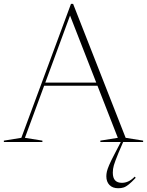

<svg xmlns="http://www.w3.org/2000/svg" viewBox="-27 -735 761 994"><path d="M195 -291V-307.5H495.5V-291ZM623.5 -21.5 714 -7V0H492.5V-7L583 -21.5L331.5 -665H339.5L102 -21.5L192.5 -7V0H-7V-7L83.5 -21.5L340.5 -715H351.5ZM586 57.5Q568 101.5 562.5 120.5Q557 139.5 557 158.5Q557 186 569 198.8Q581 211.5 604 211.5Q620.5 211.5 636.5 204.5Q652.5 197.5 670.5 179.5L675.5 185.5Q654 208.5 639.2 220.2Q624.5 232 612.2 235.8Q600 239.5 585 239.5Q556 239.5 539.8 222.8Q523.5 206 523.5 177.5Q523.5 166.5 526.2 153.8Q529 141 538 119.8Q547 98.5 565.5 63.5L599.5 -2H611.5Z"/></svg>

Font: Newsreader 60pt ExtraLight
Style: Regular
Weight: 250
Designer: Hugues Gentile
Foundry: Production Type
Version: Version 1.003